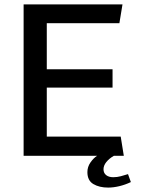

<svg xmlns="http://www.w3.org/2000/svg" viewBox="-20 -706 640 870"><path d="M87 0V-686H535L521 -601H192V-392H490V-309H192V-87H527L541 0ZM470 144Q430 144 403 128Q376 112 376 74Q376 50 390 30Q404 10 420 0H496Q475 12 462 28Q449 44 449 61Q449 78 461 87.5Q473 97 493 97Q511 97 527.5 92.5Q544 88 560 83L573 119Q548 131 521 137.5Q494 144 470 144Z"/></svg>

Font: Chivo Mono
Style: Regular
Weight: 400
Monospace: yes
Designer: Hector Gatti
Foundry: Omnibus-Type
Version: Version 1.008; ttfautohint (v1.8.4.7-5d5b)